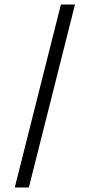

<svg xmlns="http://www.w3.org/2000/svg" viewBox="-20 -707 395 845"><path d="M248 -687H310L107 118H45Z"/></svg>

Font: Grenze Gotisch
Style: Regular
Weight: 400
Designer: Renata Polastri
Foundry: Omnibus-Type
Version: Version 1.001